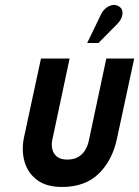

<svg xmlns="http://www.w3.org/2000/svg" viewBox="-20 -734 554 764"><path d="M446 -185 514 -501H403L334 -177Q330 -155 319 -137Q308 -119 290.5 -109Q273 -99 248 -99Q222 -99 207.5 -110Q193 -121 188.5 -139Q184 -157 188 -177L257 -501H143L75 -185Q65 -134 78 -89.5Q91 -45 128 -17.5Q165 10 227 10Q319 10 373.5 -43.5Q428 -97 446 -185ZM446 -638Q458 -650 463.5 -663.5Q469 -677 467 -689Q465 -701 454 -708Q440 -717 425.5 -713.5Q411 -710 400 -700.5Q389 -691 383 -679L327 -563H372Z"/></svg>

Font: Advent Pro
Style: Italic
Weight: 400
Italic angle: -12°
Designer: VivaRado, Andreas Kalpakidis
Foundry: VivaRado, Andreas Kalpakidis
Version: Version 3.000